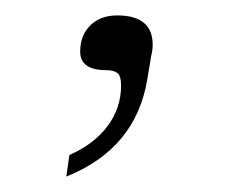

<svg xmlns="http://www.w3.org/2000/svg" viewBox="-20 -91 293 249"><path d="M70 110Q102 96 119.5 72.5Q137 49 137 20Q137 7 132 3.5Q127 0 118 0Q84 0 84 -24Q84 -45 97 -58Q110 -71 132 -71Q178 -71 178 -33Q178 -26 176 -18L171 12Q156 102 66 138Z"/></svg>

Font: Be Vietnam Thin
Style: Italic
Weight: 250
Italic angle: -9°
Designer: Gabriel Lam
Foundry: TypeRant
Version: Version 3.000